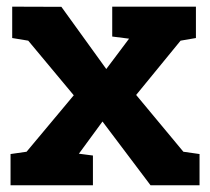

<svg xmlns="http://www.w3.org/2000/svg" viewBox="-20 -548 621 568"><path d="M11.2 0V-92.3L58.6 -99.1L198.2 -266.1L63.5 -427.7L16.1 -435.5V-528.3L161.6 -527.8L294.4 -343.8L361.8 -433.6L312 -439.9V-528.3H559.6V-435.5L514.2 -427.7L382.8 -267.1L522.5 -99.1L570.3 -92.3V0H425.3L283.2 -188.5L213.4 -93.3L254.9 -87.9V0Z"/></svg>

Font: Roboto Slab ExtraBold
Style: Regular
Weight: 800
Designer: Google
Version: Version 2.001; ttfautohint (v1.8.3)